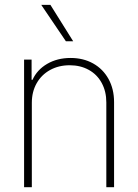

<svg xmlns="http://www.w3.org/2000/svg" viewBox="-20 -778 574 798"><path d="M112.3 0H80.1V-530.3H111.3V-446.3H115.2Q133.8 -487.8 176 -512.5Q218.3 -537.1 273.4 -537.1Q326.2 -537.1 367.2 -514.2Q408.2 -491.2 431.2 -449.5Q454.1 -407.7 454.1 -353.5V0H421.9V-352.5Q421.9 -397.9 402.8 -433.1Q383.8 -468.3 349.1 -487.5Q314.5 -506.8 269.5 -506.8Q224.1 -506.8 188.2 -487.1Q152.3 -467.3 132.3 -431.9Q112.3 -396.5 112.3 -350.6ZM151.4 -757.8H189.5L284.2 -606.4H253.9Z"/></svg>

Font: Pretendard GOV Thin
Style: Regular
Weight: 100
Designer: Base glyphs from Inter by Rasmus Andersson; Hangeul glyphs from Noto Sans CJK(Source Han Sans) by Jang Soo-young and Kan
Foundry: Kil Hyung-jin
Version: Version 1.309